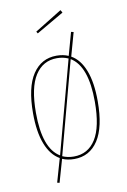

<svg xmlns="http://www.w3.org/2000/svg" viewBox="-95 -810 649 983"><g transform="rotate(-10 229.5 -319.0)"><path d="M398 -262Q398 -127 353.5 -59Q309 9 229 9Q194 9 167 -3L133 116L121 113L156 -9Q110 -35 85.5 -98Q61 -161 61 -258Q61 -393 106 -460.5Q151 -528 230 -528Q265 -528 292 -516L325 -635L338 -632L304 -510Q349 -485 373.5 -422.5Q398 -360 398 -262ZM160 -22 289 -503Q262 -515 230 -515Q157 -515 116.5 -452Q76 -389 76 -258Q76 -72 160 -22ZM383 -262Q383 -447 299 -498L170 -16Q197 -4 229 -4Q303 -4 343 -67.5Q383 -131 383 -262ZM299 -740 156 -657 150 -667 291 -754Z"/></g></svg>

Font: Fira Sans Compressed Hair
Style: Regular
Weight: 100
Width: 1
Designer: bBox Type GmbH & Carrois Corporate GbR & Edenspiekermann AG
Foundry: bBox Type GmbH & Carrois Corporate GbR & Edenspiekermann AG
Version: Version 4.301